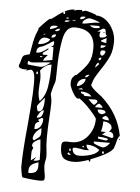

<svg xmlns="http://www.w3.org/2000/svg" viewBox="-57 -781 679 931"><g transform="rotate(5 282.0 -315.0)"><path d="M540 -143Q531 -140 523 -102Q516 -81 516 -81Q507 -66 476 -49Q445 -32 407 -18Q408 -17 408 -13Q408 -7 404 -7Q400 -7 400 -13V-15Q355 1 329 1Q291 1 276 -14Q261 -29 261 -67Q261 -85 267 -89.5Q273 -94 288 -94L309 -93Q357 -93 387 -130Q417 -167 417 -216Q417 -219 402.5 -237Q388 -255 368 -275Q348 -295 329 -308Q325 -306 323 -306Q315 -306 305 -319.5Q295 -333 287.5 -350Q280 -367 280 -374Q280 -391 283 -399Q286 -407 300 -420Q300 -419 302 -419Q304 -419 305 -420Q343 -456 359 -483Q375 -510 375 -556Q375 -649 276 -649Q233 -649 220.5 -582.5Q208 -516 208 -423L207 -389Q207 -378 198 -355Q197 -350 193 -336.5Q189 -323 189 -315Q190 -311 192.5 -298Q195 -285 195 -276Q195 -247 191 -189Q190 -174 189 -152.5Q188 -131 188 -103Q188 -67 192 -41Q194 -23 194 -12Q194 -6 191 7Q188 20 188 35Q188 37 191 61Q195 79 195 89Q195 100 191 103Q187 106 175 106Q140 106 89 98Q86 98 84 90Q82 82 80 70L77 49Q77 -25 90 -155Q91 -169 97 -238.5Q103 -308 103 -370Q103 -421 84 -426Q78 -426 70 -423Q62 -420 59 -420L65 -426Q62 -425 53 -425Q26 -425 22 -439Q22 -441 24.5 -448Q27 -455 28 -457Q29 -462 33 -475.5Q37 -489 44.5 -492.5Q52 -496 70 -500L75 -527Q81 -562 86 -581Q91 -600 102 -624V-630Q147 -680 154 -680Q157 -680 158 -679L175 -691Q195 -707 215 -719V-715Q215 -709 220 -709Q222 -709 223 -711Q224 -713 224 -715Q224 -721 221 -722Q245 -735 268 -735V-729Q274 -734 285.5 -735Q297 -736 305 -736V-729Q309 -730 314 -732Q319 -734 322 -734Q327 -734 350.5 -727Q374 -720 374 -717L373 -716Q401 -716 423.5 -698Q446 -680 459 -652.5Q472 -625 472 -598Q472 -555 460 -527Q448 -499 424 -463Q406 -436 396 -418.5Q386 -401 380 -377Q387 -362 418 -339L435 -326Q521 -249 540 -143ZM221 -722 215 -719Q217 -722 220 -722ZM300 -691Q316 -691 325 -704Q323 -705 315 -705Q299 -705 299 -695ZM311 -671Q329 -671 347 -676Q373 -682 395 -682Q395 -685 373 -692Q351 -699 346 -699Q334 -699 322.5 -690.5Q311 -682 311 -671ZM232 -692Q232 -688 237 -688Q243 -688 244 -691Q244 -694 238 -694Q232 -694 232 -692ZM281 -684 275 -685Q265 -685 262 -679ZM251 -679 240 -680H236Q227 -680 225 -673L232 -672Q242 -672 251 -679ZM376 -654Q382 -654 388 -655Q394 -656 399 -660L392 -666H349Q358 -654 376 -654ZM414 -655Q412 -655 401 -647.5Q390 -640 386 -639H404Q399 -634 399 -624Q399 -611 407 -611Q416 -611 424 -614Q432 -617 435 -624Q428 -626 428 -635.5Q428 -645 426 -650Q424 -655 414 -655ZM157 -633 158 -630Q163 -631 177 -636Q191 -641 194 -648L182 -649Q157 -649 157 -633ZM417 -636Q417 -638 419 -638Q423 -638 423 -636Q422 -634 420 -634Q417 -634 417 -636ZM207 -636H204Q198 -636 191.5 -632.5Q185 -629 182 -624L189 -623Q202 -623 207 -636ZM435 -611 410 -598 409 -595Q409 -592 419 -589.5Q429 -587 435 -586ZM189 -607Q168 -607 168 -590Q189 -590 189 -607ZM127 -598 138 -605 135 -606Q133 -606 131 -603.5Q129 -601 127 -598ZM107 -553Q123 -553 140 -560.5Q157 -568 163 -580Q151 -587 138 -587Q126 -588 116.5 -577Q107 -566 107 -553ZM170 -549Q179 -549 181 -552.5Q183 -556 183 -564Q183 -572 182 -574Q172 -570 157 -559Q134 -545 127 -543Q112 -540 106.5 -532.5Q101 -525 101 -511Q114 -511 123 -515Q132 -519 142 -526Q152 -533 158 -537V-531L133 -513V-504H158Q155 -500 146.5 -491Q138 -482 138 -474L182 -482V-543ZM435 -574H410V-561Q418 -561 425 -564.5Q432 -568 435 -574ZM435 -543Q435 -550 423 -550Q410 -550 410 -537Q410 -532 412.5 -528Q415 -524 420 -524Q425 -524 430 -531.5Q435 -539 435 -543ZM418 -514Q408 -514 404 -506L410 -500Q418 -505 418 -514ZM126 -491Q132 -491 133 -493Q133 -496 126 -496Q120 -496 120 -494Q120 -491 126 -491ZM410 -482 404 -489Q392 -477 392 -463ZM127 -444Q140 -444 156.5 -455.5Q173 -467 176 -469Q161 -469 150 -468Q139 -467 131 -466Q99 -462 85 -462Q71 -462 70 -469Q64 -467 64 -457L65 -450Q119 -444 127 -444ZM180 -459Q166 -459 151 -449Q136 -439 127 -426Q132 -404 132 -388Q132 -377 130 -357L129 -327Q129 -299 138 -278Q165 -305 172.5 -351.5Q180 -398 180 -459ZM347 -412Q359 -412 368 -426H364Q357 -426 352 -422Q347 -418 347 -412ZM114 -407Q118 -407 118 -413Q118 -420 114 -420Q110 -420 110 -413Q110 -407 114 -407ZM311 -367Q325 -367 338 -379Q351 -391 351 -405Q334 -405 322.5 -394.5Q311 -384 311 -367ZM342 -352Q342 -354 339 -356Q336 -358 334 -358H333Q330 -358 318 -352ZM386 -322Q372 -342 333 -342Q333 -336 335.5 -334Q338 -332 344.5 -330Q351 -328 351 -322ZM404 -283Q417 -296 417 -297Q417 -305 413.5 -307Q410 -309 401 -309L373 -308Q379 -301 389 -292Q399 -283 404 -283ZM135 -228Q152 -228 157 -244.5Q162 -261 162 -277Q162 -293 163 -297Q153 -287 140.5 -272Q128 -257 127 -253Q127 -247 129.5 -237.5Q132 -228 135 -228ZM444 -272Q444 -278 436.5 -284.5Q429 -291 426 -291Q423 -291 416 -284.5Q409 -278 409 -272ZM434 -263 422 -262Q422 -253 428.5 -247Q435 -241 445 -241Q449 -242 455 -245Q461 -248 461 -250Q461 -263 434 -263ZM163 -234 160 -235Q152 -235 141.5 -220Q131 -205 131 -197Q147 -197 153.5 -206.5Q160 -216 163 -234ZM463 -235Q460 -234 454 -230Q448 -226 447 -222Q455 -214 480 -214Q480 -228 463 -235ZM509 -135Q509 -160 485 -160Q489 -162 492.5 -168Q496 -174 497 -176Q497 -192 484 -199.5Q471 -207 454 -207Q454 -182 447 -157H472Q469 -157 462 -150Q455 -143 453 -143L503 -130Q504 -130 509 -135ZM163 -191Q163 -193 161 -195.5Q159 -198 158 -198Q155 -198 148.5 -194Q142 -190 138 -186L146 -179Q131 -174 127.5 -167Q124 -160 124 -141Q143 -141 153 -156.5Q163 -172 163 -191ZM127 -86Q133 -91 143 -97.5Q153 -104 156 -110.5Q159 -117 159 -130L158 -148Q120 -124 120 -93Q121 -91 123 -89Q125 -87 127 -86ZM473 -116Q481 -116 485 -124Q466 -131 435 -131V-124Q435 -121 453.5 -118.5Q472 -116 473 -116ZM542 -126Q542 -124 540 -124Q538 -124 538 -127Q538 -130 540 -130ZM496 -106H417V-99Q417 -96 434 -89.5Q451 -83 460 -81Q479 -81 496 -106ZM138 12Q151 12 163 6Q163 -21 162 -42Q161 -63 158 -93Q150 -93 135 -83Q120 -73 120 -62Q120 -56 123.5 -54Q127 -52 127 -50Q126 -47 123.5 -41.5Q121 -36 120 -31V12L146 -7L133 12ZM447 -67Q420 -88 383 -88Q383 -69 399 -62L380 -61Q371 -61 355 -65Q334 -68 332 -68H329Q317 -68 317 -60L318 -56Q323 -31 351 -31Q378 -31 407.5 -40Q437 -49 447 -67ZM368 -81 361 -74H373ZM301 -56Q301 -50 305 -50Q309 -50 309 -56Q309 -62 305 -62Q301 -62 301 -56ZM470 -56Q470 -62 466 -62Q461 -62 461 -56Q461 -50 466 -50Q470 -50 470 -56ZM311 -31 300 -43 294 -37Q296 -31 306 -31ZM159 37Q159 21 158 18Q135 25 124 34.5Q113 44 113 64L114 74Q137 74 148 65.5Q159 57 159 37Z"/></g></svg>

Font: Cabin Sketch
Style: Regular
Weight: 400
Version: Version 1.100